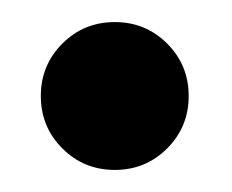

<svg xmlns="http://www.w3.org/2000/svg" viewBox="-20 -124 210 174"><path d="M36.5 -84.5Q56 -104 84 -104Q112 -104 131.5 -84.5Q151 -65 151 -37Q151 -9 131.5 10.5Q112 30 84 30Q56 30 36.5 10.5Q17 -9 17 -37Q17 -65 36.5 -84.5Z"/></svg>

Font: Beon
Style: Medium
Weight: 500
Designer: BSozoo
Foundry: BSozoo
Version: Version 001.000